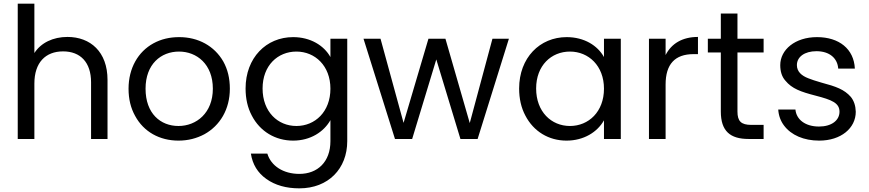

<svg xmlns="http://www.w3.org/2000/svg" viewBox="-20 -760 4751 1050"><path d="M77 0H168V-303C168 -418 229 -479 325 -479C420 -479 478 -419 478 -310V0H568V-323C568 -477 474 -558 349 -558C270 -558 204 -526 168 -470V-740H77Z M719 -126C766 -39 853 9 956 9C1008 9 1055 -3 1098 -26C1183 -73 1237 -162 1237 -275C1237 -332 1225 -381 1201 -424C1152 -509 1064 -557 960 -557C908 -557 861 -546 819 -523C735 -477 683 -387 683 -275C683 -218 695 -169 719 -126ZM776 -275C776 -409 860 -478 959 -478C1056 -478 1144 -409 1144 -275C1144 -142 1054 -71 956 -71C858 -71 776 -139 776 -275Z M1323 -276C1323 -221 1334 -171 1357 -128C1402 -41 1486 9 1583 9C1678 9 1751 -39 1787 -103V12C1787 125 1717 191 1617 191C1529 191 1462 147 1442 80H1352C1361 139 1389 185 1437 219C1485 253 1545 270 1617 270C1776 270 1879 162 1879 12V-548H1787V-448C1752 -511 1678 -557 1583 -557C1436 -557 1323 -444 1323 -276ZM1416 -276C1416 -402 1499 -478 1601 -478C1703 -478 1787 -400 1787 -275C1787 -149 1703 -71 1601 -71C1499 -71 1416 -149 1416 -276Z M2140 0H2234L2366 -435L2498 0H2592L2763 -548H2673L2549 -87L2416 -548H2323L2187 -88L2061 -548H1968Z M2819 -276C2819 -221 2830 -171 2853 -128C2898 -41 2981 9 3078 9C3173 9 3247 -38 3283 -102V0H3375V-548H3283V-448C3248 -511 3175 -557 3079 -557C2932 -557 2819 -444 2819 -276ZM2912 -276C2912 -402 2995 -478 3097 -478C3199 -478 3283 -400 3283 -275C3283 -149 3199 -71 3097 -71C2995 -71 2912 -149 2912 -276Z M3529 -548V0H3620V-298C3620 -409 3671 -464 3773 -464H3797V-558C3712 -558 3652 -522 3620 -459V-548Z M3851 -473H3922V-150C3922 -43 3973 0 4074 0H4156V-77H4089C4033 -77 4013 -97 4013 -150V-473H4156V-548H4013V-686H3922V-548H3851Z M4268 -73C4307 -21 4376 9 4460 9C4579 9 4660 -59 4660 -149C4659 -182 4650 -209 4633 -230C4597 -271 4552 -287 4473 -308C4442 -317 4417 -325 4400 -332C4364 -346 4338 -368 4338 -404C4338 -449 4380 -480 4445 -480C4516 -480 4560 -442 4564 -385H4655C4650 -492 4569 -557 4448 -557C4328 -557 4247 -488 4247 -404C4247 -369 4256 -340 4275 -319C4311 -275 4359 -258 4440 -237C4529 -214 4571 -197 4571 -149C4571 -102 4528 -68 4459 -68C4384 -68 4335 -106 4330 -161H4236C4238 -128 4249 -98 4268 -73Z"/></svg>

Font: Poppins
Style: Regular
Weight: 400
Designer: Ninad Kale (Devanagari), Jonny Pinhorn (Latin)
Foundry: Indian Type Foundry
Version: 4.004